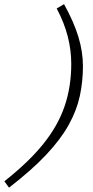

<svg xmlns="http://www.w3.org/2000/svg" viewBox="-88 -762 436 904"><path d="M-67.5 91.5Q47 1.5 116.2 -84.8Q185.5 -171 216.5 -262.8Q247.5 -354.5 247.5 -461Q247.5 -525.5 231.2 -589.8Q215 -654 179 -722L213.5 -742.5Q260.5 -657.5 281.5 -587.2Q302.5 -517 302.5 -451Q302.5 -378.5 288 -310.8Q273.5 -243 236 -175Q198.5 -107 130.2 -34.2Q62 38.5 -45.5 121.5Z"/></svg>

Font: Newsreader 6pt Light
Style: Italic
Weight: 300
Italic angle: -17°
Designer: Hugues Gentile
Foundry: Production Type
Version: Version 1.003; ttfautohint (v1.8.3)